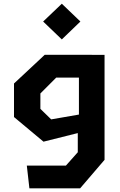

<svg xmlns="http://www.w3.org/2000/svg" viewBox="-20 -836 660 1056"><path d="M127.5 74.8H342.5L407.8 1.4V-151.6L414.1 -172.8V-534.2H555V43.1L420.5 200H141.7ZM57 -192.3V-376.8L225.9 -534.6H485.1V-409.2H289.2L202.1 -321.9V-237.3L261.5 -179.4L485.1 -218.2V-123.4L219.2 -56.8ZM217.3 -717.6 320 -815.5 422.2 -717.6 320 -619.2Z"/></svg>

Font: Monaspace Krypton Var ExLight
Style: Regular
Weight: 200
Designer: Riley Cran and the Lettermatic Team
Version: Version 1.200 (Monaspace Krypton Var)